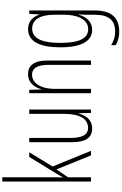

<svg xmlns="http://www.w3.org/2000/svg" viewBox="282 -1082 1042 1645"><g transform="rotate(-90 802.5 -259.0)"><path d="M107 -365V-760H70V0H107V-197L174 -296L294 0H333L199 -329L321 -529H281L138 -296C126 -277 119 -264 107 -242H105C107 -285 107 -321 107 -365Z M687 -529H650V-233C650 -90 605 -25 529 -25C474 -25 444 -70 444 -174V-529H407V-165C407 -49 443 10 524 10C603 10 637 -47 652 -104H655L658 0H687Z M990 -539C915 -539 877 -483 861 -425H859L856 -529H827V0H864V-305C864 -439 917 -505 986 -505C1039 -505 1070 -463 1070 -362V0H1107V-373C1107 -488 1065 -539 990 -539Z M1376 -539C1269 -539 1220 -437 1220 -263C1220 -78 1275 10 1370 10C1438 10 1481 -38 1499 -104H1502C1499 -65 1499 -37 1499 -8V33C1499 156 1450 207 1354 207C1310 207 1276 195 1238 173V211C1272 232 1310 242 1354 242C1480 242 1536 169 1536 29V-529H1507L1502 -445H1499C1481 -496 1446 -539 1376 -539ZM1380 -504C1465 -504 1499 -423 1499 -317V-226C1499 -125 1464 -24 1375 -24C1297 -24 1258 -99 1258 -263C1258 -409 1291 -504 1380 -504Z"/></g></svg>

Font: Noto Sans Ethiopic ExtraCondensed ExtraLight
Style: Regular
Weight: 200
Width: 2
Designer: Monotype Design Team
Foundry: Monotype Imaging Inc.
Version: Version 2.102